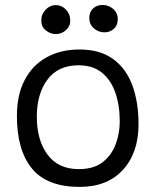

<svg xmlns="http://www.w3.org/2000/svg" viewBox="-20 -735 626 772"><path d="M300.5 16.5Q169.5 16.5 108.8 -57Q48 -130.5 48 -268.5Q48 -354 79.5 -413.8Q111 -473.5 167.8 -504.8Q224.5 -536 300 -536Q381.5 -536 434 -498.2Q486.5 -460.5 511.8 -392.8Q537 -325 537 -235.5Q537 -120.5 474.2 -52Q411.5 16.5 300.5 16.5ZM297 -55Q357.5 -55 393.5 -83.5Q429.5 -112 445.5 -156Q461.5 -200 461.5 -246Q461.5 -311.5 443.8 -362.5Q426 -413.5 389.5 -443Q353 -472.5 296 -472.5Q213.5 -472.5 170.8 -415Q128 -357.5 128 -265.5Q128 -172 171 -113.5Q214 -55 297 -55ZM400 -605Q375.5 -605 357.2 -621.2Q339 -637.5 339 -662.5Q339 -687 354.2 -701Q369.5 -715 392 -715Q417 -715 435.2 -699Q453.5 -683 453.5 -658Q453.5 -633 437.8 -619Q422 -605 400 -605ZM205 -598Q182.5 -598 164.2 -612.8Q146 -627.5 146 -652Q146 -678.5 163.8 -696.5Q181.5 -714.5 204 -714.5Q228 -714.5 245.2 -696.5Q262.5 -678.5 262.5 -652.5Q262.5 -629 244.8 -613.5Q227 -598 205 -598Z"/></svg>

Font: Grandstander Light
Style: Regular
Weight: 300
Designer: Tyler Finck
Foundry: Etcetera Type Co
Version: Version 1.200; ttfautohint (v1.8.3)